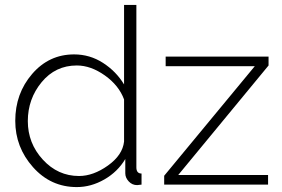

<svg xmlns="http://www.w3.org/2000/svg" viewBox="-20 -750 1145 780"><path d="M647 0V-36L1015 -481H653V-520H1071V-484L704 -39H1069V0ZM292 10Q186 10 114 -71Q42 -152 42 -259Q42 -370 110.5 -449.5Q179 -529 281 -529Q345 -529 398.5 -494.5Q452 -460 484 -407V-730H534V-70Q534 -45 555 -45V0Q539 2 537 2Q517 2 503 -13Q489 -28 489 -46V-104Q458 -52 404 -21Q350 10 292 10ZM301 -35Q359 -35 418.5 -77.5Q478 -120 484 -175V-346Q463 -403 406 -443.5Q349 -484 292 -484Q205 -484 149 -416Q93 -348 93 -258Q93 -168 154 -101.5Q215 -35 301 -35Z"/></svg>

Font: Raleway
Style: Light
Weight: 300
Designer: Matt McInerney, Pablo Impallari, Rodrigo Fuenzalida
Foundry: Matt McInerney, Pablo Impallari, Rodrigo Fuenzalida
Version: Version 3.000